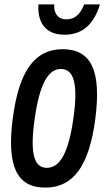

<svg xmlns="http://www.w3.org/2000/svg" viewBox="-20 -814 500 874"><path d="M227 -794H155C150 -725 177 -656 273 -656C364 -656 410 -713 435 -794H363C352 -764 330 -726 282 -726C241 -726 224 -757 227 -794ZM186 40C314 40 386 -59 414 -274C442 -491 396 -590 265 -590C138 -590 66 -491 38 -274C10 -59 56 40 186 40ZM193 -50C133 -50 116 -120 138 -274C160 -429 198 -500 257 -500C318 -500 336 -429 314 -274C292 -120 254 -50 193 -50Z"/></svg>

Font: Smiley Sans Oblique
Style: Regular
Weight: 400
Italic angle: -8°
Designer: oooooohmygosh, Nagisa Chen, Janine Sui, Heda Shi, Jian Li
Foundry: atelierAnchor
Version: Version 2.0.1